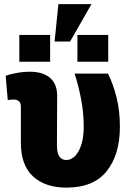

<svg xmlns="http://www.w3.org/2000/svg" viewBox="-20 -876 624 907"><path d="M293.9 10.3Q193.4 10.3 136 -42.7Q78.6 -95.7 78.6 -201.7V-372.6Q78.6 -405.8 43.9 -405.8Q33.7 -405.8 16.6 -403.3L6.8 -517.6Q23.9 -524.9 56.6 -531Q89.4 -537.1 122.1 -537.1Q182.6 -537.1 216.3 -508.3Q250 -479.5 250 -423.3L249 -189.9Q249 -152.8 260.7 -136.5Q272.5 -120.1 292.5 -120.1Q328.6 -120.1 352.1 -163.6Q375.5 -207 375.5 -277.3Q375.5 -339.8 364 -402.8Q352.5 -465.8 332.5 -528.3H490.2Q515.1 -478 530.8 -414.8Q546.4 -351.6 546.4 -277.3Q546.4 -146 484.4 -67.9Q422.4 10.3 293.9 10.3ZM237.8 -679.7 255.9 -856.4H412.1L311 -679.7ZM71.3 -584.5V-710.9H216.8V-584.5ZM345.7 -584.5V-710.9H491.2V-584.5Z"/></svg>

Font: Roboto Slab Black
Style: Regular
Weight: 900
Designer: Google
Version: Version 2.000; ttfautohint (v1.8.1.43-b0c9)